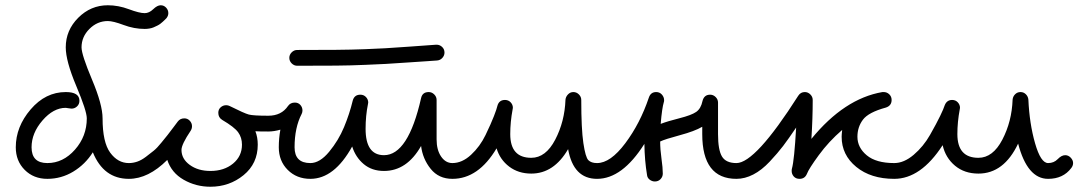

<svg xmlns="http://www.w3.org/2000/svg" viewBox="-20 -680 4140 730"><path d="M591 -660Q603 -660 611.5 -651Q620 -642 620 -630Q620 -620 613 -611L610 -608Q608 -606 605.5 -603.5Q603 -601 598.5 -597Q594 -593 589.5 -589.5Q585 -586 578 -582.5Q571 -579 564 -576Q557 -573 548 -571.5Q539 -570 530 -570Q490 -570 450 -585Q410 -600 390 -600Q350 -600 320 -570Q290 -540 290 -500Q290 -472 330 -377Q370 -282 370 -230Q370 -139 399 -99.5Q428 -60 470 -60Q482 -60 491 -51Q500 -42 500 -30Q500 -18 491 -9Q482 0 470 0Q374 0 333 -101Q304 -55 258.5 -27.5Q213 0 160 0Q108 0 74 -34Q40 -68 40 -120Q40 -198 96.5 -264Q153 -330 230 -330Q282 -330 282 -297Q282 -284 273 -275.5Q264 -267 252 -267Q248 -267 240 -268.5Q232 -270 230 -270Q183 -270 141.5 -222Q100 -174 100 -120Q100 -60 160 -60Q220 -60 265 -111Q310 -162 310 -230Q310 -258 270 -353Q230 -448 230 -500Q230 -565 277.5 -612.5Q325 -660 390 -660Q430 -660 470 -645Q510 -630 530 -630Q547 -630 562.5 -645Q578 -660 591 -660Z M810 -251Q810 -264 819 -272Q828 -280 840 -280Q847 -280 853 -277Q909 -249 926 -244.5Q943 -240 1000 -240Q1012 -240 1021 -231Q1030 -222 1030 -210Q1030 -198 1021 -189Q1012 -180 1000 -180Q964 -180 951 -181Q960 -158 960 -130Q960 -58 906 -14Q852 30 780 30Q725 30 678.5 3.5Q632 -23 616 -72Q544 0 470 0Q458 0 449 -9Q440 -18 440 -30Q440 -42 449 -51Q458 -60 470 -60Q486 -60 502 -65.5Q518 -71 535 -84Q552 -97 564.5 -107Q577 -117 593.5 -137.5Q610 -158 617 -166.5Q624 -175 639.5 -196Q655 -217 656 -218Q665 -230 681 -230Q693 -230 701.5 -221Q710 -212 710 -200Q710 -191 705 -183Q670 -131 670 -110Q670 -76 701.5 -53Q733 -30 780 -30Q832 -30 866 -58Q900 -86 900 -130Q900 -157 885.5 -177Q871 -197 825 -224Q810 -233 810 -251Z M1350 -320Q1363 -320 1371.5 -311Q1380 -302 1380 -290Q1380 -289 1379.5 -287Q1379 -285 1379 -284Q1370 -240 1370 -190Q1370 -90 1440 -90Q1532 -90 1581 -307Q1586 -330 1610 -330Q1622 -330 1631 -321Q1640 -312 1640 -300V-150Q1640 -110 1657 -85Q1674 -60 1700 -60Q1712 -60 1721 -51Q1730 -42 1730 -30Q1730 -18 1721 -9Q1712 0 1700 0Q1648 0 1617.5 -38Q1587 -76 1581 -125Q1527 -30 1440 -30Q1394 -30 1363 -56Q1332 -82 1319 -123Q1251 0 1160 0Q1108 0 1074 -34Q1040 -68 1040 -120Q1040 -154 1046 -187Q1022 -180 1000 -180Q988 -180 979 -189Q970 -198 970 -210Q970 -222 979 -231Q988 -240 1000 -240Q1050 -240 1075 -277Q1084 -290 1101 -290Q1114 -290 1122 -281Q1130 -272 1130 -260Q1130 -253 1127 -247Q1100 -195 1100 -120Q1100 -60 1160 -60Q1196 -60 1231.5 -103Q1267 -146 1288 -196.5Q1309 -247 1321 -297Q1327 -320 1350 -320ZM1670 -480Q1670 -469 1662 -460Q1654 -451 1642 -450Q1610 -448 1539 -443Q1468 -438 1447 -437Q1426 -436 1370.5 -433.5Q1315 -431 1257 -430.5Q1199 -430 1110 -430Q1098 -430 1089 -439Q1080 -448 1080 -460Q1080 -472 1089 -481Q1098 -490 1110 -490Q1199 -490 1257 -490.5Q1315 -491 1368 -493Q1421 -495 1444.5 -496.5Q1468 -498 1534 -502.5Q1600 -507 1638 -510H1640Q1652 -510 1661 -501.5Q1670 -493 1670 -480Z M1900 -300Q1913 -300 1921.5 -291Q1930 -282 1930 -270Q1930 -269 1929.5 -267Q1929 -265 1929 -264Q1920 -216 1920 -170Q1920 -80 2000 -80Q2055 -80 2091 -149Q2127 -218 2130 -301Q2131 -312 2139.5 -321Q2148 -330 2160 -330Q2172 -330 2181 -321Q2190 -312 2190 -300Q2190 -190 2198 -136Q2206 -82 2217 -71Q2228 -60 2250 -60Q2262 -60 2271 -51Q2280 -42 2280 -30Q2280 -18 2271 -9Q2262 0 2250 0Q2160 0 2140 -113Q2086 -20 2000 -20Q1951 -20 1916 -46.5Q1881 -73 1868 -116Q1799 0 1700 0Q1688 0 1679 -9Q1670 -18 1670 -30Q1670 -42 1679 -51Q1688 -60 1700 -60Q1737 -60 1771 -91.5Q1805 -123 1826 -166.5Q1847 -210 1858 -238.5Q1869 -267 1871 -277Q1877 -300 1900 -300Z M2500 -20Q2500 -8 2491.5 1Q2483 10 2470 10Q2459 10 2450 3Q2441 -4 2440 -15Q2431 -69 2430 -133Q2346 0 2250 0Q2238 0 2229 -9Q2220 -18 2220 -30Q2220 -42 2229 -51Q2238 -60 2250 -60Q2301 -60 2357.5 -135.5Q2414 -211 2447 -309Q2454 -330 2475 -330Q2488 -330 2496.5 -320.5Q2505 -311 2505 -299Q2505 -294 2504 -292Q2497 -269 2492 -209Q2518 -219 2563.5 -230.5Q2609 -242 2627 -254.5Q2645 -267 2651 -296Q2657 -320 2680 -320Q2692 -320 2701 -311Q2710 -302 2710 -290V-170Q2710 -110 2725 -85Q2740 -60 2780 -60Q2792 -60 2801 -51Q2810 -42 2810 -30Q2810 -18 2801 -9Q2792 0 2780 0Q2650 0 2650 -170V-198Q2621 -181 2565 -166Q2509 -151 2490 -142Q2490 -112 2495 -77Q2500 -42 2500 -20Z M3340 -330Q3352 -330 3361 -321.5Q3370 -313 3370 -300Q3370 -278 3348 -271Q3282 -253 3261 -225Q3240 -197 3240 -160Q3240 -119 3275.5 -89.5Q3311 -60 3380 -60Q3392 -60 3401 -51Q3410 -42 3410 -30Q3410 -18 3401 -9Q3392 0 3380 0Q3291 0 3235.5 -45.5Q3180 -91 3180 -160Q3180 -168 3182 -186Q3131 -142 3093 -90Q3055 -38 3048 -19Q3040 0 3020 0Q3006 0 2998 -9Q2990 -18 2990 -30Q2990 -36 2991 -39Q3000 -71 3007 -195Q2978 -152 2957.5 -125Q2937 -98 2906.5 -65.5Q2876 -33 2844 -16.5Q2812 0 2780 0Q2768 0 2759 -9Q2750 -18 2750 -30Q2750 -42 2759 -51Q2768 -60 2780 -60Q2852 -60 3015 -316Q3024 -330 3040 -330Q3052 -330 3061 -321Q3070 -312 3070 -300Q3070 -230 3065 -152Q3190 -305 3335 -330Z M4030 -90Q4042 -90 4051 -80.5Q4060 -71 4060 -60Q4060 -50 4053 -41Q4022 0 3965 0Q3886 0 3851 -134Q3797 -20 3700 -20Q3647 -20 3611 -50Q3575 -80 3564 -128Q3481 0 3380 0Q3368 0 3359 -9Q3350 -18 3350 -30Q3350 -42 3359 -51Q3368 -60 3380 -60Q3417 -60 3454 -91.5Q3491 -123 3516 -167Q3541 -211 3554.5 -239Q3568 -267 3572 -280Q3580 -300 3600 -300Q3613 -300 3621.5 -291Q3630 -282 3630 -270Q3630 -269 3629.5 -267Q3629 -265 3629 -264Q3620 -216 3620 -170Q3620 -80 3700 -80Q3755 -80 3791 -149Q3827 -218 3830 -301Q3831 -313 3839.5 -321.5Q3848 -330 3860 -330Q3872 -330 3880.5 -321.5Q3889 -313 3890 -301Q3894 -210 3915.5 -135Q3937 -60 3965 -60Q3987 -60 4001.5 -75Q4016 -90 4030 -90Z"/></svg>

Font: Pecita
Style: Book
Weight: 400
Width: 7
Version: Version 4.3